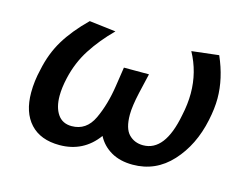

<svg xmlns="http://www.w3.org/2000/svg" viewBox="-68 -531 832 644"><g transform="rotate(15 347.5 -209.0)"><path d="M653 -282Q653 -247 644 -205Q625 -114 570 -54Q515 6 435 6Q391 6 360 -12Q329 -30 313 -61Q264 6 181 6Q115 6 79.5 -32.5Q44 -71 44 -140Q44 -180 54 -221Q66 -280 94.5 -327Q123 -374 172 -422L264 -411Q220 -367 190 -320.5Q160 -274 147 -217Q139 -182 139 -154Q139 -114 155.5 -90Q172 -66 204 -66Q255 -66 279 -117Q303 -168 313 -235L323 -301H410L394 -232Q383 -183 383 -154Q383 -106 402.5 -86Q422 -66 452 -66Q528 -66 553 -197Q562 -238 562 -275Q562 -349 527 -413L621 -424Q653 -351 653 -282Z"/></g></svg>

Font: Ysabeau Infant Semibold
Style: Italic
Weight: 600
Italic angle: -12°
Designer: Christian Thalmann (Catharsis Fonts)
Version: Version 0.003